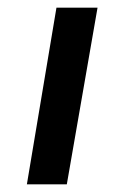

<svg xmlns="http://www.w3.org/2000/svg" viewBox="-20 -480 298 500"><path d="M127 -460 50 0H154L234 -460Z"/></svg>

Font: Jost* 500 Medium Italic
Style: Italic
Weight: 500
Italic angle: -10°
Version: Version 3.200; ttfautohint (v0.97) -l 8 -r 50 -G 200 -x 14 -